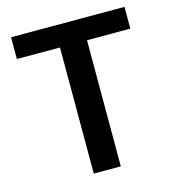

<svg xmlns="http://www.w3.org/2000/svg" viewBox="-105 -789 801 878"><g transform="rotate(-15 295.5 -350.0)"><path d="M231 0V-597H27V-700H564V-597H359V0Z"/></g></svg>

Font: Firefly Display
Style: Bold
Weight: 700
Designer: Colophon Foundry, Jonny Pinhorn
Foundry: Colophon Foundry
Version: Version 1.200; ttfautohint (v1.8.3)